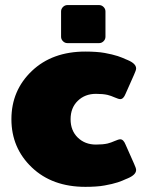

<svg xmlns="http://www.w3.org/2000/svg" viewBox="-20 -720 582 757"><path d="M220.8 -575V-675Q220.8 -685 228.3 -692.5Q235.8 -700 245.8 -700H370.8Q380.8 -700 388.3 -692.5Q395.8 -685 395.8 -675V-575Q395.8 -565 388.3 -557.5Q380.8 -550 370.8 -550H245.8Q235.8 -550 228.3 -557.5Q220.8 -565 220.8 -575ZM316.7 -516.7Q337.5 -516.7 357.1 -515.4Q376.7 -514.2 392.5 -511.3Q408.3 -508.3 420.8 -505.4Q433.3 -502.5 444.6 -498.8Q455.8 -495 461.7 -492.5Q467.5 -490 475 -486.7Q482.5 -483.3 483.3 -483.3Q516.7 -469.2 516.7 -450Q516.7 -443.3 508.3 -425L475 -350Q466.7 -329.2 454.2 -329.2Q447.5 -329.2 432.5 -335.8Q417.5 -342.5 404.2 -345.8Q385.8 -350 358.3 -350Q315 -350 286.7 -322.5Q258.3 -295 258.3 -250Q258.3 -205 286.7 -177.5Q315 -150 358.3 -150Q385.8 -150 404.2 -154.2Q417.5 -157.5 432.5 -164.2Q447.5 -170.8 454.2 -170.8Q466.7 -170.8 475 -150L508.3 -75Q516.7 -56.7 516.7 -50Q516.7 -30.8 483.3 -16.7Q482.5 -16.7 475 -13.3Q467.5 -10 461.7 -7.5Q455.8 -5 444.6 -1.2Q433.3 2.5 420.8 5.4Q408.3 8.3 392.5 11.2Q376.7 14.2 357.1 15.4Q337.5 16.7 316.7 16.7Q185.8 16.7 105.4 -60Q25 -136.7 25 -250Q25 -363.3 105.4 -440Q185.8 -516.7 316.7 -516.7Z"/></svg>

Font: BoonTook Mon
Style: Regular
Weight: 400
Designer: Sungsit Sawaiwan
Foundry: FontUni
Version: Version 3.0